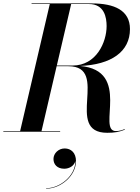

<svg xmlns="http://www.w3.org/2000/svg" viewBox="-58 -770 820 1122"><path d="M-38.5 -3.5V0H293.5V-3.5H184.5L273 -383H341.5C587.5 -383 313 6 568.5 6C609.5 6 635.5 2 671.5 -12L670 -15.5C654 -9 638.5 -4 619.5 -4C506 -4 713.5 -359 409.5 -384.5C592 -392 701.5 -467.5 701.5 -600C701.5 -710 610 -750 479 -750H126.5V-746.5H233L59.5 -3.5ZM461.5 -746.5C553 -746.5 565 -666.5 565 -617.5C565 -523.5 505 -387 366.5 -387H274L358 -746.5ZM254.5 159C254.5 190.5 276 216 317.5 216C347 216 376 199 382.5 170.5C383.5 257 292.5 330 211.5 330V332.5C296.5 332.5 386 258 386 171C386 123 357 97.5 320 97.5C283.5 97.5 254.5 126.5 254.5 159Z"/></svg>

Font: Bodoni* 48pt Medium
Style: Italic
Weight: 500
Italic angle: -13°
Version: Version 2.3